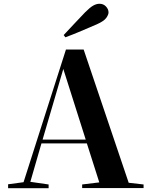

<svg xmlns="http://www.w3.org/2000/svg" viewBox="-20 -1006 801 1019"><path d="M663 -36 742 -27V-8H416V-27L507 -38L441 -245H200L141 -41L238 -27V-7H23V-28L105 -39L330 -743H424ZM206 -265H435L316 -640ZM494 -877Q452 -859 411 -841.5Q370 -824 327 -808L318 -820Q347 -852 376.5 -882.5Q406 -913 432 -941Q458 -967 475 -976.5Q492 -986 508 -986Q529 -986 542.5 -971.5Q556 -957 556 -940Q556 -928 544 -911Q532 -894 494 -877Z"/></svg>

Font: XinYuGongZhangJiaSongA
Style: Regular
Weight: 900
Designer: XinYuGong
Foundry: Adobe Systems Incorporated
Version: Version 1.00